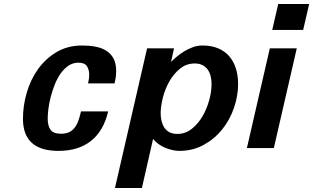

<svg xmlns="http://www.w3.org/2000/svg" viewBox="-20 -742 1569 962"><path d="M95 -147Q95 -212 114 -277.5Q133 -343 170.5 -395.5Q208 -448 263.5 -481Q319 -514 391 -514Q426 -514 457 -508.5Q488 -503 511.5 -488.5Q535 -474 548.5 -449.5Q562 -425 562 -386Q562 -371 560 -356Q558 -341 554 -324H421Q427 -347 427 -367Q427 -393 415.5 -410.5Q404 -428 373 -428Q345 -428 322.5 -412.5Q300 -397 283 -372.5Q266 -348 254 -317.5Q242 -287 234 -256Q226 -225 222.5 -196.5Q219 -168 219 -148Q219 -112 233 -92Q247 -72 286 -72Q310 -72 326 -79.5Q342 -87 353.5 -101.5Q365 -116 372.5 -137Q380 -158 386 -184H522Q499 -86 436 -36Q373 14 273 14Q95 14 95 -147Z M717 -500H852L837 -432Q850 -445 867.5 -459.5Q885 -474 905 -486Q925 -498 947.5 -506Q970 -514 994 -514Q1041 -514 1075 -499Q1109 -484 1130.5 -458Q1152 -432 1162.5 -397Q1173 -362 1173 -321Q1173 -262 1152.5 -202Q1132 -142 1093.5 -94Q1055 -46 1000.5 -16Q946 14 878 14Q861 14 842 9.5Q823 5 805.5 -2.5Q788 -10 772.5 -21.5Q757 -33 747 -46L691 200H556ZM785 -174Q785 -154 789.5 -135.5Q794 -117 803.5 -102.5Q813 -88 829 -79.5Q845 -71 868 -71Q909 -71 941 -96.5Q973 -122 995 -160Q1017 -198 1028.5 -241Q1040 -284 1040 -320Q1040 -341 1035.5 -360Q1031 -379 1021 -393Q1011 -407 995 -415.5Q979 -424 956 -424Q914 -424 882 -398Q850 -372 828.5 -334Q807 -296 796 -252.5Q785 -209 785 -174Z M1344 -592 1374 -722H1529L1499 -592ZM1217 0 1332 -500H1467L1352 0Z"/></svg>

Font: Perun
Style: Bold Italic
Weight: 700
Italic angle: -12°
Foundry: Copyright (c) Stefan Peev, Context Ltd, 2016
Version: Version 1.027